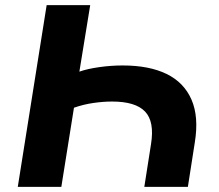

<svg xmlns="http://www.w3.org/2000/svg" viewBox="-20 -725 848 745"><path d="M49 0 161 -705H330L288 -447Q319 -458 365 -464.5Q411 -471 456 -471Q559 -471 626.5 -438Q694 -405 723 -338.5Q752 -272 736 -173L709 0H540L566 -166Q580 -253 543 -292Q506 -331 415 -331Q381 -331 342.5 -325.5Q304 -320 267 -307L218 0Z"/></svg>

Font: Nunito Sans 10pt SemiExpanded ExtraBold
Style: Italic
Weight: 800
Width: 6
Italic angle: -9°
Designer: Vernon Adams
Foundry: Vernon Adams
Version: Version 3.101;gftools[0.9.27]